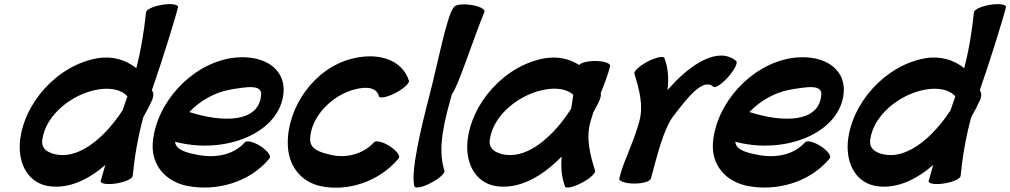

<svg xmlns="http://www.w3.org/2000/svg" viewBox="-20 -846 4788 910"><path d="M705 -407C704 -411 702 -415 700 -419C749 -559 811 -759 824 -813C823 -826 789 -830 747 -823C705 -816 672 -800 672 -787C663 -700 649 -611 626 -523C577 -562 513 -582 442 -570C251 -537 89 -355 74 -169C67 -64 117 25 217 37C308 48 398 6 479 -64C469 -30 461 -2 457 13C458 26 492 30 534 23C576 16 609 0 609 -13C618 -105 634 -198 659 -290C675 -318 689 -346 702 -374C703 -377 704 -379 704 -382C707 -391 708 -400 705 -407ZM258 -112C210 -118 172 -140 181 -187C197 -300 320 -401 445 -422C500 -431 555 -423 584 -389C576 -368 569 -346 561 -323C481 -201 366 -99 258 -112Z M1258 -96C1266 -107 1247 -133 1214 -154C1182 -174 1148 -182 1140 -171C1083 -107 993 -98 922 -111C870 -121 813 -133 810 -174C1051 -111 1310 -218 1324 -409C1332 -533 1211 -593 1072 -570C881 -537 719 -355 704 -169C696 -61 768 17 872 36C1003 60 1161 22 1258 -96ZM1075 -422C1149 -434 1227 -449 1217 -391C1203 -265 1037 -264 877 -315C928 -369 1001 -410 1075 -422Z M1918 -464C1885 -565 1771 -599 1649 -568C1470 -524 1341 -338 1344 -164C1345 -64 1403 15 1499 36C1623 63 1776 18 1870 -96C1879 -107 1859 -133 1826 -154C1794 -174 1761 -182 1752 -171C1699 -112 1616 -97 1553 -111C1500 -123 1446 -137 1450 -191C1455 -293 1553 -396 1664 -423C1718 -437 1767 -431 1776 -389C1781 -378 1817 -386 1856 -406C1895 -427 1923 -453 1918 -464Z M2130 -810C2098 -774 2053 -537 2017 -400C1978 -250 1925 -33 1944 37C1949 49 1985 41 2024 20C2063 0 2091 -26 2086 -38C2052 -146 2087 -275 2122 -400C2148 -428 2223 -660 2276 -790C2280 -803 2250 -818 2210 -823C2170 -829 2134 -823 2130 -810Z M2800 -38C2778 -110 2756 -189 2778 -267C2782 -282 2787 -297 2792 -313C2803 -333 2814 -354 2823 -374C2824 -377 2825 -379 2825 -382C2828 -390 2829 -397 2827 -404C2844 -447 2861 -490 2872 -533C2874 -546 2842 -557 2801 -557C2765 -557 2734 -549 2725 -538C2680 -567 2624 -580 2563 -570C2372 -537 2210 -355 2195 -169C2188 -64 2238 25 2338 37C2445 50 2551 -11 2642 -104C2638 -55 2641 -7 2658 38C2663 49 2699 41 2738 20C2777 0 2805 -26 2800 -38ZM2379 -112C2331 -118 2293 -140 2302 -187C2318 -300 2441 -401 2566 -422C2617 -431 2668 -424 2697 -397C2694 -375 2691 -353 2687 -331C2607 -205 2490 -99 2379 -112Z M3065 0C3093 -101 3125 -239 3174 -299C3239 -384 3312 -478 3361 -435C3371 -427 3402 -448 3432 -482C3462 -516 3478 -549 3469 -557C3386 -627 3252 -545 3144 -419C3150 -472 3147 -524 3129 -571C3124 -582 3089 -574 3049 -554C3010 -533 2982 -507 2987 -496C3009 -424 3032 -344 3009 -267C2995 -214 2973 -162 2953 -110C2937 -74 2925 -37 2915 0C2913 13 2945 24 2986 24C3028 24 3063 13 3065 0Z M3913 -96C3921 -107 3902 -133 3869 -154C3837 -174 3803 -182 3795 -171C3738 -107 3648 -98 3577 -111C3525 -121 3468 -133 3465 -174C3706 -111 3965 -218 3979 -409C3987 -533 3866 -593 3727 -570C3536 -537 3374 -355 3359 -169C3351 -61 3423 17 3527 36C3658 60 3816 22 3913 -96ZM3730 -422C3804 -434 3882 -449 3872 -391C3858 -265 3692 -264 3532 -315C3583 -369 3656 -410 3730 -422Z M4629 -407C4628 -411 4626 -415 4624 -419C4673 -559 4735 -759 4748 -813C4747 -826 4713 -830 4671 -823C4629 -816 4596 -800 4596 -787C4587 -700 4573 -611 4550 -523C4501 -562 4437 -582 4366 -570C4175 -537 4013 -355 3998 -169C3991 -64 4041 25 4141 37C4232 48 4322 6 4403 -64C4393 -30 4385 -2 4381 13C4382 26 4416 30 4458 23C4500 16 4533 0 4533 -13C4542 -105 4558 -198 4583 -290C4599 -318 4613 -346 4626 -374C4627 -377 4628 -379 4628 -382C4631 -391 4632 -400 4629 -407ZM4182 -112C4134 -118 4096 -140 4105 -187C4121 -300 4244 -401 4369 -422C4424 -431 4479 -423 4508 -389C4500 -368 4493 -346 4485 -323C4405 -201 4290 -99 4182 -112Z"/></svg>

Font: Nupuram Black Oblique
Style: Regular
Weight: 900
Designer: Santhosh Thottingal (santhosh.thottingal@gmail.com)
Foundry: SMC
Version: Version 1.000